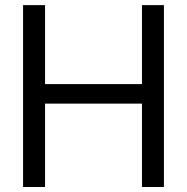

<svg xmlns="http://www.w3.org/2000/svg" viewBox="-20 -748 748 768"><path d="M72.3 -727.5H160.2V-411.6H547.9V-727.5H635.7V0H547.9V-333.5H160.2V0H72.3Z"/></svg>

Font: Intratopia Thin
Style: Regular
Weight: 100
Designer: Rasmus Andersson
Foundry: rsms
Version: Version 3.000;Glyphs 3.2.3 (3260)